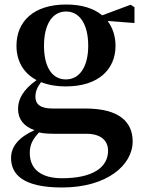

<svg xmlns="http://www.w3.org/2000/svg" viewBox="-20 -572 636 851"><path d="M272 -220C209 -220 175 -278 175 -369C175 -464 212 -521 273 -521C333 -521 371 -465 371 -369C371 -278 334 -220 272 -220ZM272 -189C417 -189 492 -265 492 -369C492 -412 479 -450 457 -479L576 -470V-540L559 -551L433 -504C397 -534 344 -552 273 -552C128 -552 53 -476 53 -369C53 -303 83 -248 142 -217C81 -173 60 -132 60 -89C60 -44 85 -12 133 5C63 36 29 78 29 128C29 201 82 259 255 259C455 259 568 159 568 55C568 -31 509 -91 359 -91H213C159 -91 137 -110 137 -143C137 -167 145 -185 162 -208C192 -196 229 -189 272 -189ZM153 15C178 21 202 21 248 21H363C436 21 459 59 459 96C459 170 391 218 255 218C165 218 112 180 112 106C112 68 126 44 153 15Z"/></svg>

Font: Source Han Serif CN
Style: Bold
Weight: 700
Designer: Ryoko NISHIZUKA 西塚涼子 (kana & ideographs); Frank Grießhammer (Latin, Greek & Cyrillic); Wenlong ZHANG 张文龙 (bopomofo); San
Foundry: Adobe
Version: Version 2.003;hotconv 1.1.1;makeotfexe 2.6.0